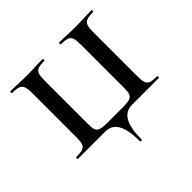

<svg xmlns="http://www.w3.org/2000/svg" viewBox="-158 -625 940 940"><g transform="rotate(-45 312.0 -155.5)"><path d="M221 0H32Q29 0 29 -6Q29 -12 32 -12Q62 -12 76.5 -17Q91 -22 96 -36.5Q101 -51 101 -81V-387Q101 -417 95.5 -431Q90 -445 76 -450.5Q62 -456 32 -456Q29 -456 29 -462Q29 -468 32 -468L81 -467Q119 -465 143 -465Q169 -465 209 -467L255 -468Q257 -468 257 -462Q257 -456 255 -456Q226 -456 211.5 -450.5Q197 -445 192 -431Q187 -417 187 -387V-83Q187 -58 192 -45.5Q197 -33 211.5 -28Q226 -23 255 -23H369Q398 -23 412.5 -28Q427 -33 432 -45.5Q437 -58 437 -83V-387Q437 -417 432 -431Q427 -445 412.5 -450.5Q398 -456 369 -456Q367 -456 367 -462Q367 -468 369 -468L416 -467Q456 -465 481 -465Q505 -465 545 -467L592 -468Q595 -468 595 -462Q595 -456 592 -456Q562 -456 548 -450.5Q534 -445 528.5 -431Q523 -417 523 -387V-81Q523 -51 528 -36.5Q533 -22 547 -17Q561 -12 591 -12Q594 -12 594 -6Q594 0 591 0H406Q362 0 340.5 37.5Q319 75 319 152Q319 157 313 157Q307 157 307 152Q307 75 286 37.5Q265 0 221 0Z"/></g></svg>

Font: Cormorant SC SemiBold
Style: Regular
Weight: 600
Designer: Christian Thalmann (Catharsis Fonts)
Version: Version 3.000